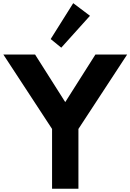

<svg xmlns="http://www.w3.org/2000/svg" viewBox="-22 -1160 801 1180"><path d="M298 0H460V-367.5L759.5 -825H564.5L379 -532.5L193.5 -825H-1.5L298 -367.5ZM354.5 -867 531 -1063 428 -1140.5 289.5 -920Z"/></svg>

Font: Spartan
Style: Bold
Weight: 700
Designer: Matt Bailey, Mirko Velimirovic
Foundry: Matt Bailey
Version: Version 1.003; ttfautohint (v1.8.3)